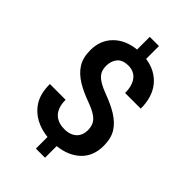

<svg xmlns="http://www.w3.org/2000/svg" viewBox="-273 -918 1117 1117"><g transform="rotate(45 285.5 -360.0)"><path d="M393.6 -186C393.6 -131.3 358.9 -92.8 291 -92.8C234.4 -92.8 176.3 -121.1 176.3 -219.2H46.9C46.9 -168 56.6 -126 76.7 -93.8C116.2 -29.3 184.1 1 254.9 8.3V104H330.1V8.3C388.2 2 435.1 -17.6 470.2 -51.3C505.4 -85 522.9 -129.9 522.9 -187C522.9 -228 514.2 -262.2 497.1 -289.6C462.4 -343.8 398.4 -378.4 314 -409.7C271.5 -425.8 242.7 -442.4 227.1 -459.5C210.9 -476.1 203.1 -497.6 203.1 -524.4C203.1 -551.3 210.4 -573.7 225.1 -591.8C239.7 -609.4 263.2 -618.2 295.9 -618.2C356 -618.2 393.1 -572.3 393.1 -491.7H522C522 -556.6 505.4 -608.9 472.7 -647.9C439.9 -687 395.5 -710.4 339.4 -718.3V-824.2H263.7V-719.7C206.5 -713.9 160.6 -693.8 126 -659.2C91.3 -624.5 73.7 -579.6 73.7 -524.4C73.7 -482.9 82.5 -448.2 100.1 -421.4C134.8 -366.7 199.7 -332.5 283.7 -301.8C324.2 -287.1 352.5 -271 369.1 -253.9C385.3 -236.8 393.6 -213.9 393.6 -186Z"/></g></svg>

Font: Vazirmatn SemiBold
Style: Regular
Weight: 600
Designer: Saber Rastikerdar
Foundry: Saber Rastikerdar
Version: Version 33.003